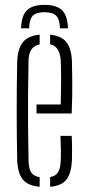

<svg xmlns="http://www.w3.org/2000/svg" viewBox="-20 -744 352 770"><path d="M126.5 -289V-325H223.5Q225 -384 225 -431.2Q225 -478.5 223.5 -502Q220 -558 181 -566.5V-605Q225.5 -600.5 245.8 -575.5Q266 -550.5 268.5 -498.5Q269 -474 269.8 -418.8Q270.5 -363.5 267.5 -289ZM49 -101.5Q47 -194.5 47 -299.2Q47 -404 49 -497.5Q51 -549.5 72 -575Q93 -600.5 139 -605V-566Q96 -558 94.5 -502Q93 -425 92.5 -363Q92 -301 92.5 -238.5Q93 -176 94.5 -98.5Q95.5 -66 105.8 -51.5Q116 -37 139 -33.5V5Q92 1 71.5 -24.2Q51 -49.5 49 -101.5ZM181 5V-34Q202.5 -37.5 212.2 -52.2Q222 -67 223.5 -98.5Q224.5 -119 224.2 -143.5Q224 -168 222.5 -199H267.5Q269 -172.5 269 -147.2Q269 -122 268.5 -101.5Q266 -49.5 246.8 -24.2Q227.5 1 181 5ZM158.5 -724.5Q110 -724.5 88 -702.8Q66 -681 64.5 -630.5H97Q97.5 -666 111.2 -680.5Q125 -695 158.5 -695Q192 -695 205.8 -680.5Q219.5 -666 220.5 -630.5H252.5Q251 -681 229 -702.8Q207 -724.5 158.5 -724.5Z"/></svg>

Font: Big Shoulders Stencil Display Light
Style: Regular
Weight: 300
Designer: Patric King
Foundry: XO Type Co
Version: Version 1.000